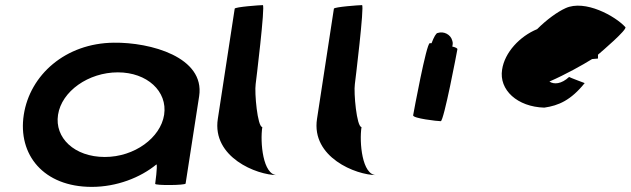

<svg xmlns="http://www.w3.org/2000/svg" viewBox="-20 -723 2467 751"><path d="M73 -274C49 -118 150 8 339 8C436 8 529 -28 592 -80C597 -76 587 -4 587 -4C586 3 705 2 706 -5L759 -347C782 -500 568 -558 425 -556C236 -554 97 -430 73 -274ZM207 -274C221 -366 326 -440 441 -440C555 -440 636 -366 622 -274C608 -184 506 -109 390 -109C271 -109 193 -184 207 -274Z M832 -258C809 -108 984 -38 1064 -38C1008 -38 997 -167 1006 -226C987 -227 975 -361 980 -394C981 -401 1018 -703 1008 -703C998 -703 899 -696 898 -689Z M1220 -258C1197 -108 1372 -38 1452 -38C1396 -38 1385 -167 1394 -226C1375 -227 1363 -361 1368 -394C1369 -401 1406 -703 1396 -703C1386 -703 1287 -696 1286 -689Z M1596 -272C1594 -260 1691 -249 1704 -249C1716 -249 1767 -518 1769 -530C1770 -534 1762 -538 1749 -541C1751 -548 1752 -556 1749 -564C1743 -588 1716 -602 1692 -594C1686 -594 1677 -578 1668 -554H1661C1648 -554 1598 -284 1596 -272Z M1944 -451C1931 -371 2004 -305 2109 -302C2165 -310 2213 -331 2267 -398C2267 -398 2208 -420 2206 -422C2176 -394 2147 -392 2129 -404C2193 -432 2259 -469 2296 -492C2312 -493 2319 -494 2319 -494V-509C2320 -509 2320 -510 2320 -510C2333 -521 2435 -608 2426 -617C2387 -660 2268 -726 2192 -691C2161 -677 2119 -647 2081 -609C2013 -581 1954 -518 1944 -451Z"/></svg>

Font: Ampere
Style: ExtIta
Weight: 400
Version: Version 1